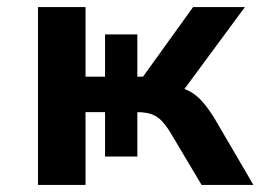

<svg xmlns="http://www.w3.org/2000/svg" viewBox="-20 -521 743 541"><path d="M87 0V-501H221V-305H276V-424H367V-305H383L524 -501H670L484 -249L459 -280Q490 -276 511 -265.5Q532 -255 549 -236Q566 -217 584 -188L694 0H548L461 -146Q449 -166 436.5 -179.5Q424 -193 407.5 -199Q391 -205 366 -205H353L367 -224V-80H276V-205H221V0Z"/></svg>

Font: Nunito Sans 7pt
Style: Bold
Weight: 700
Designer: Vernon Adams
Foundry: Vernon Adams
Version: Version 3.101;gftools[0.9.27]